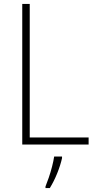

<svg xmlns="http://www.w3.org/2000/svg" viewBox="-20 -734 490 975"><path d="M93 0V-714H131V-36H430V0ZM295 69Q287 105 270.5 146Q254 187 233 221H211V213Q218 196 227.5 168.5Q237 141 244.5 111.5Q252 82 255 61H295Z"/></svg>

Font: Noto Sans Hebrew SemiCondensed ExtraLight
Style: Regular
Weight: 200
Width: 4
Designer: Monotype Design Team
Foundry: Monotype Imaging Inc.
Version: Version 2.004; ttfautohint (v1.8.4.7-5d5b)